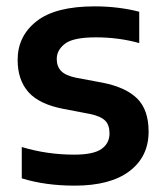

<svg xmlns="http://www.w3.org/2000/svg" viewBox="-20 -574 516 604"><path d="M215 10Q122.5 10 48.5 -13V-111.5Q128 -87.5 213.5 -87.5Q273.5 -87.5 299 -105.2Q324.5 -123 324.5 -154.5Q324.5 -181 310.5 -194.8Q296.5 -208.5 263 -215.5L179.5 -231.5Q103.5 -246 69.5 -284.2Q35.5 -322.5 35.5 -385.5Q35.5 -460.5 95 -507.2Q154.5 -554 278 -554Q316 -554 352 -549.5Q388 -545 418 -537V-438.5Q353.5 -456.5 282 -456.5Q210.5 -456.5 184.5 -436.5Q158.5 -416.5 158.5 -388.5Q158.5 -365.5 172 -351Q185.5 -336.5 219 -329.5L302 -314Q376 -299.5 411.8 -263.8Q447.5 -228 447.5 -160Q447.5 -81 387.2 -35.5Q327 10 215 10Z"/></svg>

Font: Encode Sans SmBold
Style: Regular
Weight: 600
Designer: Multiple Designers
Foundry: Impallari Type
Version: Version 3.002; ttfautohint (v1.8.3) -l 8 -r 50 -G 200 -x 14 